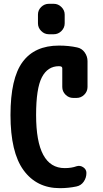

<svg xmlns="http://www.w3.org/2000/svg" viewBox="-20 -980 540 1010"><path d="M385.7 -730.5Q410.2 -725.6 425.3 -704.6Q440.4 -683.6 440.4 -658.2V-522.5Q440.4 -499 423.3 -481.9Q406.2 -464.8 382.8 -464.8H365.2Q341.8 -464.8 324.7 -481.9Q307.6 -499 307.6 -522.5V-620.1Q307.6 -628.9 298.8 -630.9Q295.9 -631.8 290 -631.8Q230.5 -631.8 200.2 -573.2Q169.9 -514.6 169.9 -375Q169.9 -95.7 320.3 -95.7Q356.4 -95.7 382.8 -105.5Q401.4 -111.3 418 -100.1Q434.6 -88.9 434.6 -70.3Q434.6 -44.9 420.4 -24.4Q406.2 -3.9 381.8 1Q339.8 9.8 294.9 9.8Q172.9 9.8 104 -84.5Q35.2 -178.7 35.2 -375Q35.2 -567.4 98.6 -653.8Q162.1 -740.2 290 -740.2Q341.8 -740.2 385.7 -730.5ZM237.3 -960H262.7Q286.1 -960 303.2 -942.9Q320.3 -925.8 320.3 -903.3V-857.4Q320.3 -834 303.2 -816.9Q286.1 -799.8 262.7 -799.8H237.3Q213.9 -799.8 196.8 -816.9Q179.7 -834 179.7 -857.4V-903.3Q179.7 -926.8 196.8 -943.4Q213.9 -960 237.3 -960Z"/></svg>

Font: Rounded Mgen+ 1mn bold
Style: Bold
Weight: 700
Designer: [Source Han Sans]
Ryoko NISHIZUKA  (kana & ideographs); Paul D. Hunt (Latin, Greek & Cyrillic); Wenlong ZHANG  (bopomofo
Version: Version 1.059.20150602